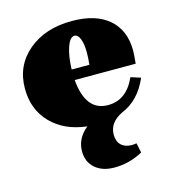

<svg xmlns="http://www.w3.org/2000/svg" viewBox="-100 -528 748 824"><g transform="rotate(-15 274.0 -116.5)"><path d="M308 211Q255 211 223 183Q191 155 191 108Q191 51 241 10Q142 -1 83 -61.5Q24 -122 24 -215Q24 -317 99 -380.5Q174 -444 293 -444Q399 -444 457 -394Q515 -344 515 -253Q515 -238 511 -196H240Q252 -55 351 -55Q434 -55 474 -146L518 -132Q479 -41 401 -9Q341 20 341 74Q341 104 358 120.5Q375 137 405 137Q412 137 426 135L435 178Q376 211 308 211ZM288 -380Q268 -380 254.5 -341.5Q241 -303 239 -243H318Q321 -276 321 -297Q321 -335 312 -357.5Q303 -380 288 -380Z"/></g></svg>

Font: Arapey Black
Style: Regular
Weight: 900
Designer: Eduardo Rodriguez Tunni
Foundry: Eduardo Rodriguez Tunni
Version: Version 4.000